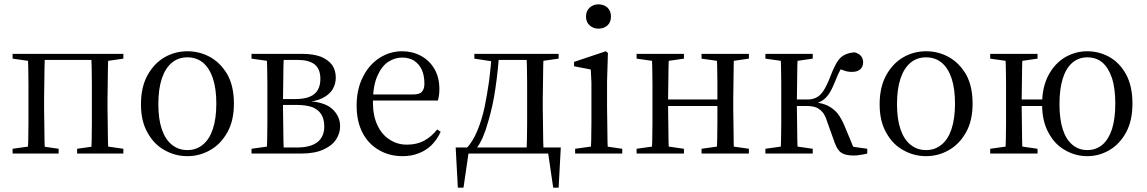

<svg xmlns="http://www.w3.org/2000/svg" viewBox="-20 -707 5279 884"><path d="M107 0H187Q186 -22 185 -59Q184 -96 184 -136Q183 -175 183 -206V-253Q183 -284 184 -324Q184 -363 185 -400Q186 -437 187 -459H107Q109 -437 110 -400Q110 -363 111 -324Q111 -284 111 -253V-206Q111 -175 111 -136Q110 -96 110 -59Q109 -22 107 0ZM399 0H479Q478 -22 477 -59Q476 -96 476 -136Q475 -175 475 -206V-253Q475 -284 476 -324Q476 -363 477 -400Q478 -437 479 -459H399Q401 -437 402 -400Q402 -363 403 -324Q403 -284 403 -253V-206Q403 -175 403 -136Q402 -96 402 -59Q401 -22 399 0ZM38 0H250V-22L154 -36H137L38 -22ZM335 0H548V-22L451 -36H434L335 -22ZM38 -437 137 -423H152V-459H38ZM434 -423H451L548 -437V-459H434ZM145 -431H437V-459H145Z M843 12Q899 12 948 -16Q996 -43 1027 -98Q1057 -152 1057 -230Q1057 -310 1027 -364Q996 -417 948 -444Q899 -471 843 -471Q787 -471 739 -444Q690 -416 660 -362Q629 -307 629 -227Q629 -148 660 -95Q690 -41 739 -15Q787 12 843 12ZM843 -16Q801 -16 771 -41Q741 -65 725 -112Q709 -159 709 -227Q709 -297 725 -345Q741 -393 771 -418Q801 -443 843 -443Q884 -443 914 -419Q944 -394 960 -347Q976 -299 976 -230Q976 -161 960 -113Q944 -65 914 -41Q884 -16 843 -16Z M1138 0H1365Q1430 0 1470 -19Q1510 -37 1528 -66Q1546 -94 1546 -125Q1546 -173 1508 -207Q1470 -240 1385 -242L1386 -238Q1433 -239 1464 -255Q1495 -270 1511 -295Q1526 -320 1526 -350Q1526 -383 1509 -408Q1491 -432 1457 -446Q1422 -459 1371 -459H1138V-437L1237 -423L1247 -431H1353Q1401 -431 1428 -411Q1455 -390 1455 -344Q1455 -297 1427 -274Q1399 -251 1340 -251H1265V-224H1343Q1388 -224 1417 -214Q1445 -203 1459 -181Q1473 -159 1473 -125Q1473 -78 1442 -53Q1410 -28 1348 -28H1246L1237 -36L1138 -22ZM1207 0H1287Q1286 -22 1285 -59Q1284 -96 1284 -136Q1283 -175 1283 -206V-249Q1283 -282 1284 -323Q1284 -363 1285 -400Q1286 -437 1287 -459H1207Q1209 -437 1210 -400Q1210 -363 1211 -324Q1211 -284 1211 -253V-206Q1211 -175 1211 -136Q1210 -96 1210 -59Q1209 -22 1207 0Z M1834 12Q1874 12 1907 -1Q1940 -13 1966 -38Q1991 -62 2009 -100L1993 -111Q1967 -78 1934 -60Q1900 -41 1854 -41Q1808 -41 1773 -65Q1737 -88 1717 -132Q1697 -175 1697 -236Q1697 -311 1717 -356Q1736 -401 1767 -422Q1798 -442 1831 -442Q1863 -442 1886 -428Q1909 -413 1922 -386Q1934 -359 1934 -322Q1934 -298 1923 -285Q1912 -272 1880 -272H1651V-244H1996Q1999 -254 2001 -267Q2003 -280 2003 -296Q2003 -351 1980 -390Q1957 -429 1918 -450Q1879 -471 1831 -471Q1775 -471 1727 -440Q1679 -409 1651 -353Q1622 -296 1622 -221Q1622 -148 1649 -96Q1676 -44 1725 -16Q1773 12 1834 12Z M2543 0 2501 -21 2527 157H2552L2562 -28H2078L2088 157H2114L2140 -21L2098 0ZM2403 0H2483Q2482 -22 2481 -59Q2480 -96 2480 -136Q2479 -175 2479 -206V-253Q2479 -284 2480 -324Q2480 -363 2481 -400Q2482 -437 2483 -459H2403Q2405 -437 2406 -400Q2406 -363 2407 -324Q2407 -284 2407 -253V-206Q2407 -175 2407 -136Q2406 -96 2406 -59Q2405 -22 2403 0ZM2164 -437 2256 -423H2261V-459H2164ZM2438 -423H2453L2552 -437V-459H2438ZM2128 -24 2169 -9V-18Q2188 -41 2203 -75Q2217 -108 2228 -148Q2249 -218 2261 -300Q2273 -382 2278 -459H2244Q2240 -398 2232 -335Q2223 -272 2211 -213Q2198 -154 2178 -106Q2158 -57 2128 -24ZM2264 -431H2466V-459H2264Z M2628 0H2845V-22L2748 -36H2728L2628 -22ZM2699 0H2779Q2778 -23 2777 -61Q2776 -99 2776 -140Q2775 -180 2775 -211V-334L2779 -463L2769 -471L2623 -422V-402L2700 -387Q2702 -357 2703 -328Q2703 -299 2703 -258V-211Q2703 -180 2703 -140Q2702 -99 2702 -61Q2701 -23 2699 0ZM2735 -575Q2760 -575 2777 -590Q2793 -605 2793 -631Q2793 -656 2777 -672Q2760 -687 2735 -687Q2712 -687 2695 -672Q2678 -656 2678 -631Q2678 -605 2695 -590Q2712 -575 2735 -575Z M2980 0H3060Q3059 -22 3058 -59Q3057 -96 3057 -138Q3056 -179 3056 -213V-253Q3056 -284 3057 -324Q3057 -363 3058 -400Q3059 -437 3060 -459H2980Q2982 -437 2983 -400Q2983 -363 2984 -324Q2984 -284 2984 -253V-206Q2984 -175 2984 -136Q2983 -96 2983 -59Q2982 -22 2980 0ZM3279 0H3359Q3358 -22 3358 -59Q3357 -96 3357 -136Q3356 -175 3356 -206V-253Q3356 -284 3357 -324Q3357 -363 3358 -400Q3358 -437 3359 -459H3279Q3281 -437 3282 -400Q3282 -363 3283 -324Q3283 -284 3283 -253V-213Q3283 -179 3283 -138Q3282 -96 3282 -59Q3281 -22 3279 0ZM2911 0H3129V-22L3032 -36H3010L2911 -22ZM2911 -437 3010 -423H3032L3129 -437V-459H2911ZM3210 0H3428V-22L3331 -36H3309L3210 -22ZM3210 -437 3309 -423H3331L3428 -437V-459H3210ZM3018 -219H3318V-249H3018Z M3504 0H3722V-22L3625 -36H3603L3504 -22ZM3504 -437 3603 -423H3625L3722 -437V-459H3504ZM3573 0H3653Q3652 -22 3651 -59Q3650 -96 3650 -137Q3649 -177 3649 -209V-250Q3649 -283 3650 -323Q3650 -363 3651 -400Q3652 -437 3653 -459H3573Q3575 -437 3576 -400Q3576 -363 3577 -324Q3577 -284 3577 -253V-206Q3577 -175 3577 -136Q3576 -96 3576 -59Q3575 -22 3573 0ZM3823 -50Q3836 -14 3855 -3Q3873 9 3911 9Q3925 9 3942 6Q3959 4 3973 0V-22L3868 -37L3918 -8L3869 -126Q3855 -160 3837 -184Q3818 -207 3790 -221Q3762 -234 3720 -237V-226Q3747 -232 3766 -244Q3785 -256 3800 -280Q3814 -303 3830 -344Q3838 -366 3849 -385Q3859 -404 3872 -419L3836 -393Q3851 -388 3867 -382Q3882 -376 3903 -376Q3927 -376 3941 -388Q3954 -400 3954 -420Q3954 -436 3945 -448Q3936 -460 3915 -466Q3887 -464 3868 -454Q3848 -444 3834 -421Q3819 -397 3804 -357Q3787 -313 3772 -290Q3756 -266 3739 -258Q3721 -249 3699 -249H3610V-219H3693Q3723 -219 3741 -211Q3758 -202 3770 -187Q3781 -171 3788 -148Z M4244 12Q4300 12 4349 -16Q4397 -43 4428 -98Q4458 -152 4458 -230Q4458 -310 4428 -364Q4397 -417 4349 -444Q4300 -471 4244 -471Q4188 -471 4140 -444Q4091 -416 4061 -362Q4030 -307 4030 -227Q4030 -148 4061 -95Q4091 -41 4140 -15Q4188 12 4244 12ZM4244 -16Q4202 -16 4172 -41Q4142 -65 4126 -112Q4110 -159 4110 -227Q4110 -297 4126 -345Q4142 -393 4172 -418Q4202 -443 4244 -443Q4285 -443 4315 -419Q4345 -394 4361 -347Q4377 -299 4377 -230Q4377 -161 4361 -113Q4345 -65 4315 -41Q4285 -16 4244 -16Z M4539 0H4757V-22L4660 -36H4638L4539 -22ZM4539 -437 4638 -423H4660L4757 -437V-459H4539ZM4608 0H4688Q4687 -22 4686 -59Q4685 -96 4685 -138Q4684 -179 4684 -213V-253Q4684 -284 4685 -324Q4685 -363 4686 -400Q4687 -437 4688 -459H4608Q4610 -437 4611 -400Q4611 -363 4612 -324Q4612 -284 4612 -253V-206Q4612 -175 4612 -136Q4611 -96 4611 -59Q4610 -22 4608 0ZM4638 -219H4835V-249H4638ZM4986 12Q5041 12 5088 -16Q5135 -43 5165 -98Q5194 -152 5194 -230Q5194 -310 5165 -364Q5136 -417 5089 -444Q5041 -471 4986 -471Q4932 -471 4885 -444Q4837 -416 4808 -362Q4778 -307 4778 -227Q4778 -148 4808 -95Q4837 -41 4885 -15Q4932 12 4986 12ZM4986 -16Q4946 -16 4917 -41Q4888 -65 4873 -112Q4858 -159 4858 -227Q4858 -297 4873 -345Q4888 -393 4917 -418Q4946 -443 4986 -443Q5027 -443 5056 -419Q5084 -394 5100 -347Q5115 -299 5115 -230Q5115 -161 5100 -113Q5084 -65 5056 -41Q5027 -16 4986 -16Z"/></svg>

Font: Source Serif 4 48pt
Style: Regular
Weight: 400
Designer: Frank Grie√ühammer
Foundry: Adobe Systems Incorporated
Version: Version 4.004;hotconv 1.0.116;makeotfexe 2.5.65601